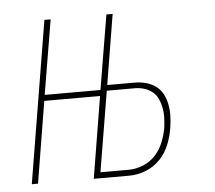

<svg xmlns="http://www.w3.org/2000/svg" viewBox="-43 -567 686 614"><g transform="rotate(-5 300.0 -260.0)"><path d="M35 0 121 -520H141L101 -281H280L320 -520H340L303 -295H390Q409 -295 426.5 -290.5Q444 -286 458.5 -275.5Q473 -265 481 -249.5Q489 -234 492.5 -216Q496 -198 495.5 -179.5Q495 -161 492 -142Q488 -115 477.5 -88.5Q467 -62 447.5 -41.5Q428 -21 401.5 -10.5Q375 0 348 0H234L277 -262H98L55 0ZM348 -19Q371 -19 394.5 -28.5Q418 -38 434.5 -56.5Q451 -75 460 -98Q469 -121 473 -144V-145Q475 -160 475.5 -176Q476 -192 473 -207Q470 -222 464 -235.5Q458 -249 446.5 -258.5Q435 -268 420.5 -272.5Q406 -277 390 -277H300L257 -19Z"/></g></svg>

Font: Iosevka Thin Extended Oblique
Style: Regular
Weight: 100
Width: 7
Italic angle: -9°
Monospace: yes
Designer: Belleve Invis
Foundry: Belleve Invis
Version: Version 32.5.0; ttfautohint (v1.8.4)